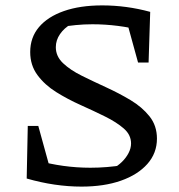

<svg xmlns="http://www.w3.org/2000/svg" viewBox="-20 -682 665 712"><path d="M282 10Q233 10 182 2.5Q131 -5 79 -20L118 -87Q164 -74 214 -67Q264 -60 315 -60Q346 -60 376.5 -62.5Q407 -65 438 -70L400 -58Q417 -67 432 -81.5Q447 -96 456.5 -114Q466 -132 466 -150Q466 -182 439 -205.5Q412 -229 369.5 -250Q327 -271 279 -292.5Q231 -314 188.5 -340.5Q146 -367 119 -403.5Q92 -440 92 -489Q92 -543 124.5 -581.5Q157 -620 217 -641Q277 -662 359 -662Q404 -662 448.5 -656Q493 -650 537 -638L510 -568Q464 -580 417 -586Q370 -592 323 -592Q291 -592 261 -589Q231 -586 201 -581L244 -593Q218 -578 202.5 -555.5Q187 -533 187 -507Q187 -473 214 -447.5Q241 -422 283.5 -401Q326 -380 374 -358Q422 -336 464.5 -310.5Q507 -285 534.5 -250.5Q562 -216 562 -168Q562 -114 526.5 -74Q491 -34 428.5 -12Q366 10 282 10ZM176 -19 79 -20 83 -215H122ZM492 -450 440 -639 537 -638 531 -450Z"/></svg>

Font: Piazzolla 24pt Medium
Style: Regular
Weight: 500
Designer: Juan Pablo del Peral
Foundry: Huerta Tipografica
Version: Version 2.005